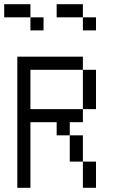

<svg xmlns="http://www.w3.org/2000/svg" viewBox="-20 -895 540 915"><path d="M187.5 -750V-812.5H125V-750ZM437.5 -750V-812.5H375V-750ZM62.5 -625Q62.5 -625 62.5 0H125V-312.5H250V-250H312.5Q312.5 -250 312.5 -125H375Q375 -125 375 0H437.5Q437.5 0 437.5 -125H375Q375 -125 375 -250H312.5V-312.5H375V-375H125V-562.5H375V-375H437.5V-562.5H375V-625ZM125 -812.5V-875H0V-812.5ZM375 -812.5V-875H250V-812.5Z"/></svg>

Font: UnifontExMono
Style: Regular
Weight: 500
Version: Version 15.0.06